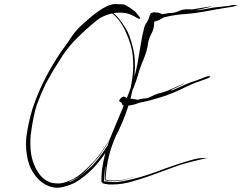

<svg xmlns="http://www.w3.org/2000/svg" viewBox="-20 -878 1170 926"><path d="M699.2 -793.9Q705.1 -815.4 710 -815.4Q710 -815.4 710 -815.4Q714.8 -813.5 717.8 -806.6Q721.7 -795.9 722.7 -785.2Q724.6 -775.4 723.6 -766.6Q722.7 -737.3 710 -714.8Q697.3 -691.4 694.3 -669.9Q688.5 -629.9 671.9 -590.8Q655.3 -552.7 644.5 -512.7Q636.7 -487.3 627 -461.9Q616.2 -437.5 607.4 -412.1Q596.7 -382.8 586.9 -353.5Q578.1 -324.2 567.4 -294.9Q552.7 -254.9 535.2 -213.9Q517.6 -172.9 506.8 -130.9Q499 -102.5 495.1 -73.2Q491.2 -44.9 489.3 -15.6Q489.3 -11.7 490.2 -11.7Q491.2 -10.7 494.1 -10.7Q498 -9.8 501 -9.8Q503.9 -8.8 506.8 -7.8Q555.7 -4.9 593.8 -15.6Q631.8 -26.4 630.9 -25.4Q631.8 -25.4 590.8 -13.7Q549.8 -2 516.6 -4.9Q509.8 -4.9 502.9 -5.9Q496.1 -6.8 490.2 -7.8Q488.3 -7.8 486.3 -9.8Q485.4 -10.7 485.4 -12.7Q486.3 -24.4 487.3 -49.8Q488.3 -75.2 489.3 -75.2Q486.3 -75.2 484.4 -42Q481.4 -7.8 481.4 -3.9Q491.2 -2.9 514.6 -1Q538.1 2 565.4 -2.9Q652.3 -18.6 735.4 -49.8Q818.4 -82 903.3 -106.4Q937.5 -116.2 962.9 -116.2Q987.3 -116.2 987.3 -117.2Q987.3 -118.2 962.9 -112.3Q937.5 -106.4 909.2 -99.6Q885.7 -92.8 866.2 -87.9Q845.7 -82 840.8 -80.1Q779.3 -57.6 717.8 -35.2Q656.2 -12.7 592.8 3.9Q569.3 8.8 546.9 10.7Q535.2 11.7 523.4 11.7Q512.7 11.7 502 11.7Q502 11.7 499 10.7Q496.1 10.7 480.5 7.8Q476.6 3.9 477.5 7.8Q479.5 11.7 468.8 -2.9Q468.8 -17.6 469.7 -31.2Q470.7 -44.9 471.7 -59.6Q484.4 -147.5 518.6 -229.5Q552.7 -310.5 586.9 -392.6Q604.5 -436.5 620.1 -482.4Q634.8 -527.3 643.6 -574.2Q651.4 -617.2 658.2 -660.2Q665 -704.1 675.8 -746.1Q679.7 -759.8 687.5 -769.5Q695.3 -780.3 699.2 -793.9Q699.2 -793.9 705.1 -771.5Q710.9 -749 714.8 -734.4Q714.8 -734.4 699.2 -793.9ZM762.7 -809.6Q772.5 -810.5 781.2 -812.5Q791 -815.4 800.8 -815.4Q822.3 -815.4 841.8 -824.2Q862.3 -834 883.8 -833Q890.6 -833 896.5 -833Q902.3 -832 909.2 -833Q919.9 -835 962.9 -841.8Q1006.8 -848.6 1005.9 -848.6Q1005.9 -847.7 970.7 -838.9Q935.5 -830.1 929.7 -830.1Q931.6 -826.2 968.8 -834Q1006.8 -840.8 1010.7 -841.8Q1024.4 -843.8 1038.1 -844.7Q1051.8 -846.7 1065.4 -847.7Q1074.2 -848.6 1084 -849.6Q1092.8 -851.6 1101.6 -853.5Q1107.4 -854.5 1116.2 -853.5Q1126 -852.5 1129.9 -854.5Q1117.2 -848.6 1102.5 -845.7Q1086.9 -842.8 1072.3 -840.8Q1048.8 -836.9 1024.4 -833Q1001 -829.1 976.6 -824.2Q926.8 -814.5 876 -810.5Q826.2 -807.6 776.4 -795.9Q768.6 -793.9 763.7 -791Q757.8 -788.1 752 -784.2Q747.1 -780.3 733.4 -776.4Q719.7 -772.5 717.8 -771.5Q709 -779.3 708 -795.9Q706.1 -806.6 706.1 -810.5Q706.1 -812.5 707 -812.5Q712.9 -815.4 710 -815.4Q708 -815.4 724.6 -819.3Q730.5 -817.4 738.3 -817.4Q747.1 -817.4 762.7 -809.6Q762.7 -809.6 748 -797.9Q733.4 -787.1 724.6 -779.3Q724.6 -779.3 738.3 -791Q752.9 -801.8 762.7 -809.6ZM632.8 -821.3Q656.2 -794.9 656.2 -789.1Q656.2 -788.1 655.3 -788.1Q649.4 -786.1 640.6 -792Q611.3 -809.6 587.9 -814.5Q565.4 -818.4 540 -816.4Q515.6 -813.5 492.2 -804.7Q467.8 -795.9 450.2 -782.2Q401.4 -743.2 356.4 -699.2Q311.5 -655.3 282.2 -610.4Q249 -556.6 238.3 -541Q228.5 -524.4 200.2 -473.6Q174.8 -419.9 157.2 -371.1Q140.6 -322.3 127.9 -225.6Q125 -189.5 127.9 -153.3Q130.9 -117.2 144.5 -84Q155.3 -56.6 173.8 -33.2Q191.4 -10.7 220.7 1Q231.4 5.9 257.8 6.8Q283.2 7.8 315.4 -6.8Q347.7 -19.5 378.9 -46.9Q410.2 -74.2 437.5 -104.5Q456.1 -127 472.7 -149.4Q488.3 -172.9 501 -193.4Q524.4 -232.4 536.1 -258.8Q548.8 -285.2 548.8 -285.2Q549.8 -285.2 535.2 -255.9Q521.5 -225.6 500 -189.5Q488.3 -168.9 475.6 -150.4Q462.9 -130.9 450.2 -115.2Q379.9 -32.2 344.7 -16.6Q309.6 -1 311.5 1Q311.5 0 317.4 -1Q323.2 -2 346.7 -15.6Q368.2 -28.3 409.2 -64.5Q450.2 -99.6 501 -179.7Q532.2 -232.4 550.8 -271.5Q569.3 -309.6 582 -348.6Q588.9 -369.1 595.7 -391.6Q601.6 -414.1 608.4 -440.4Q610.4 -458 614.3 -476.6Q618.2 -496.1 620.1 -517.6Q625 -558.6 620.1 -610.4Q615.2 -663.1 583 -732.4Q557.6 -784.2 525.4 -809.6Q493.2 -835.9 494.1 -836.9Q492.2 -835 520.5 -818.4Q549.8 -801.8 588.9 -737.3Q605.5 -710 620.1 -651.4Q635.7 -592.8 628.9 -518.6Q624 -443.4 597.7 -363.3Q572.3 -283.2 533.2 -211.9Q494.1 -142.6 449.2 -88.9Q403.3 -34.2 344.7 1Q316.4 16.6 281.2 24.4Q269.5 27.3 256.8 27.3Q234.4 27.3 212.9 18.6Q179.7 4.9 157.2 -22.5Q133.8 -49.8 121.1 -83Q105.5 -130.9 105.5 -180.7Q105.5 -200.2 107.4 -219.7Q117.2 -289.1 136.7 -353.5Q158.2 -418.9 188.5 -480.5Q217.8 -541 254.9 -598.6Q272.5 -627 293.9 -655.3Q314.5 -683.6 321.3 -695.3Q335 -716.8 357.4 -741.2Q380.9 -764.6 428.7 -804.7Q497.1 -858.4 535.2 -858.4Q535.2 -858.4 536.1 -858.4Q574.2 -857.4 581.1 -855.5Q590.8 -849.6 596.7 -846.7Q603.5 -843.8 632.8 -821.3Q632.8 -821.3 600.6 -820.3Q567.4 -820.3 545.9 -819.3Q545.9 -819.3 632.8 -821.3ZM560.5 -385.7Q554.7 -388.7 554.7 -392.6Q554.7 -393.6 555.7 -394.5Q557.6 -399.4 560.5 -402.3Q571.3 -413.1 578.1 -412.1Q585 -410.2 594.7 -403.3Q600.6 -399.4 606.4 -401.4Q612.3 -402.3 618.2 -401.4Q626 -400.4 634.8 -398.4Q643.6 -395.5 651.4 -398.4Q663.1 -402.3 667 -402.3Q670.9 -402.3 682.6 -403.3Q694.3 -404.3 704.1 -410.2Q713.9 -415 724.6 -419.9Q739.3 -426.8 754.9 -429.7Q769.5 -433.6 785.2 -439.5Q793.9 -442.4 834 -460.9Q873 -478.5 873 -478.5Q869.1 -474.6 836.9 -459Q803.7 -444.3 804.7 -441.4Q805.7 -439.5 839.8 -455.1Q874 -470.7 877 -471.7Q889.6 -477.5 903.3 -482.4Q917 -486.3 930.7 -491.2Q937.5 -493.2 962.9 -503.9Q979.5 -510.7 987.3 -510.7Q992.2 -510.7 994.1 -508.8Q994.1 -507.8 994.1 -507.8Q993.2 -503.9 962.9 -493.2Q930.7 -482.4 926.8 -480.5Q898.4 -469.7 871.1 -456.1Q843.8 -442.4 815.4 -430.7Q786.1 -418 755.9 -409.2Q725.6 -400.4 695.3 -391.6Q681.6 -388.7 667 -385.7Q652.3 -383.8 639.6 -377.9Q629.9 -374 622.1 -373Q614.3 -371.1 603.5 -369.1Q591.8 -368.2 585 -368.2Q577.1 -368.2 574.2 -369.1Q569.3 -372.1 568.4 -377Q568.4 -378.9 566.4 -381.8Q565.4 -383.8 560.5 -385.7Q560.5 -385.7 569.3 -394.5Q578.1 -402.3 584 -408.2Q584 -408.2 560.5 -385.7Z"/></svg>

Font: Margalida Font
Style: Regular
Weight: 400
Designer: Mateu Riera. mateurierasureda@hotmail.com
Version: Version 1.0